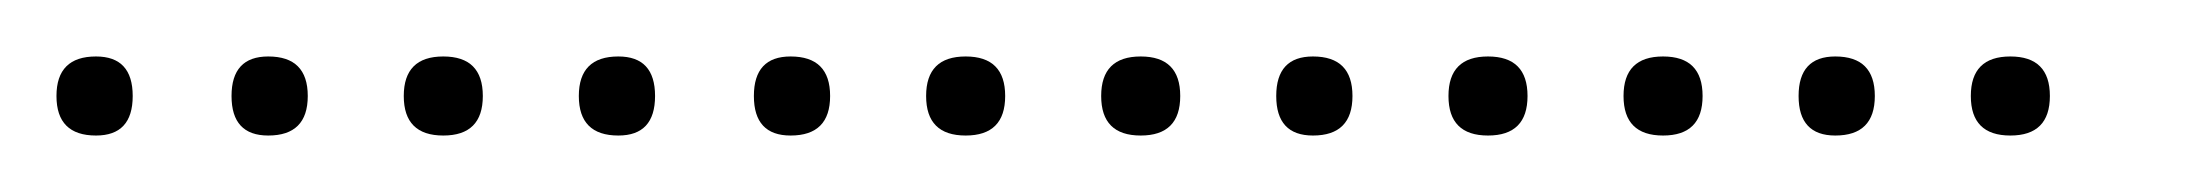

<svg xmlns="http://www.w3.org/2000/svg" viewBox="-20 -298 780 68"><path d="M14 -250Q0 -250 0 -264Q0 -278 14 -278Q27 -278 27 -264Q27 -250 14 -250ZM75 -250Q62 -250 62 -264Q62 -278 75 -278Q89 -278 89 -264Q89 -250 75 -250ZM137 -250Q123 -250 123 -264Q123 -278 137 -278Q151 -278 151 -264Q151 -250 137 -250ZM199 -250Q185 -250 185 -264Q185 -278 199 -278Q212 -278 212 -264Q212 -250 199 -250ZM260 -250Q247 -250 247 -264Q247 -278 260 -278Q274 -278 274 -264Q274 -250 260 -250ZM322 -250Q308 -250 308 -264Q308 -278 322 -278Q336 -278 336 -264Q336 -250 322 -250ZM384 -250Q370 -250 370 -264Q370 -278 384 -278Q398 -278 398 -264Q398 -250 384 -250ZM445 -250Q432 -250 432 -264Q432 -278 445 -278Q459 -278 459 -264Q459 -250 445 -250ZM507 -250Q493 -250 493 -264Q493 -278 507 -278Q521 -278 521 -264Q521 -250 507 -250ZM569 -250Q555 -250 555 -264Q555 -278 569 -278Q583 -278 583 -264Q583 -250 569 -250ZM630 -250Q617 -250 617 -264Q617 -278 630 -278Q644 -278 644 -264Q644 -250 630 -250ZM692 -250Q678 -250 678 -264Q678 -278 692 -278Q706 -278 706 -264Q706 -250 692 -250Z"/></svg>

Font: FRB American Cursive Just Xheight
Style: Italic
Weight: 400
Italic angle: -25°
Version: Version 2.0;Modular Font Editor K font №1